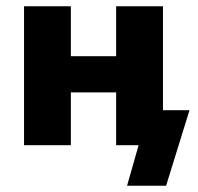

<svg xmlns="http://www.w3.org/2000/svg" viewBox="-20 -465 634 615"><path d="M387 130 424 0H365V-112H587L512 130ZM57 0V-445H207V-285H352V-445H502V0H352V-169H207V0Z"/></svg>

Font: Nunito Sans 12pt ExtraLight
Style: Weight 830 Width 84 Optical size 12.0 YTLC 445
Weight: 830
Width: 4
Designer: Vernon Adams
Foundry: Vernon Adams
Version: Version 3.101;gftools[0.9.27]